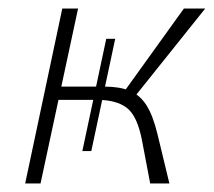

<svg xmlns="http://www.w3.org/2000/svg" viewBox="-20 -430 501 450"><path d="M332 0 313 -100Q302 -158 277.5 -177Q253 -196 207 -196H105L111 -227H225Q260 -227 283.5 -217.5Q307 -208 322.5 -184.5Q338 -161 349 -116L377 0ZM39 0 126 -410H163L75 0ZM173 -76 229 -339H250L194 -76ZM260 -200 411 -410H461L293 -200Z"/></svg>

Font: Ysabeau Office ExtraLight
Style: Italic
Weight: 250
Italic angle: -12°
Designer: Christian Thalmann (Catharsis Fonts)
Version: Version 2.001;gftools[0.9.30]; featfreeze: tnum,lnum,ss02